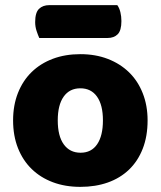

<svg xmlns="http://www.w3.org/2000/svg" viewBox="-20 -712 626 748"><path d="M133 -564Q128 -575 122.5 -591.5Q117 -608 117 -626Q117 -663 132 -677.5Q147 -692 172 -692H437Q445 -681 449 -664.5Q453 -648 453 -630Q453 -593 438.5 -578.5Q424 -564 399 -564ZM555 -243Q555 -181 536 -132.5Q517 -84 482.5 -51Q448 -18 400 -1Q352 16 293 16Q234 16 186 -2Q138 -20 103.5 -53.5Q69 -87 50 -135Q31 -183 31 -243Q31 -302 50 -350Q69 -398 103.5 -431.5Q138 -465 186 -483Q234 -501 293 -501Q352 -501 400 -482.5Q448 -464 482.5 -430.5Q517 -397 536 -349Q555 -301 555 -243ZM205 -243Q205 -182 228.5 -149.5Q252 -117 294 -117Q336 -117 358.5 -150Q381 -183 381 -243Q381 -303 358 -335.5Q335 -368 293 -368Q251 -368 228 -335.5Q205 -303 205 -243Z"/></svg>

Font: Baloo Paaji
Style: Regular
Weight: 400
Designer: Shuchita Grover and Ek Type
Foundry: Ek Type
Version: Version 1.007;PS 1.000;hotconv 1.0.88;makeotf.lib2.5.647800